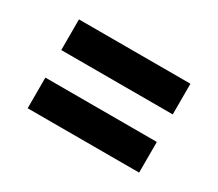

<svg xmlns="http://www.w3.org/2000/svg" viewBox="-74 -610 727 640"><g transform="rotate(30 289.5 -290.0)"><path d="M75 -343V-461H504V-343ZM75 -119V-237H504V-119Z"/></g></svg>

Font: DM Sans 11pt
Style: Bold
Weight: 700
Version: Version 4.004;gftools[0.9.30]